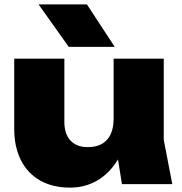

<svg xmlns="http://www.w3.org/2000/svg" viewBox="-20 -841 832 877"><path d="M300 16Q220 16 162.5 -17Q105 -50 75 -110.5Q45 -171 45 -251V-573H274V-284Q274 -229 302 -199Q330 -169 381 -169Q420 -169 446 -184Q472 -199 485.5 -228Q499 -257 499 -299L568 -263Q556 -172 517 -109.5Q478 -47 422.5 -15.5Q367 16 300 16ZM537 0 499 -237V-573H728V-202L767 0ZM377 -821 504 -627H294L156 -821Z"/></svg>

Font: Unbounded ExtraBold
Style: Regular
Weight: 800
Designer: Luke Prowse, Jean-Baptiste Morizot, Fátima Lázaro, Florian Runge
Foundry: NaN
Version: Version 1.701;gftools[0.9.28.dev5+ged2979d]